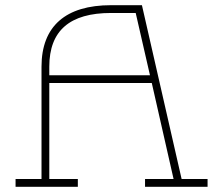

<svg xmlns="http://www.w3.org/2000/svg" viewBox="-20 -720 860 740"><path d="M680 -30 527 -700H408C233 -700 140 -619 140 -463V-30H40V0H280V-30H170V-400H565L649 -30H539V0H780V-30ZM170 -430V-463C170 -602 249 -670 408 -670H503L558 -430Z"/></svg>

Font: Space Cowgirl Thin
Style: Regular
Weight: 100
Designer: Valery Marier
Foundry: Valery Marier
Version: Version 1.000;hotconv 1.0.109;makeotfexe 2.5.65596